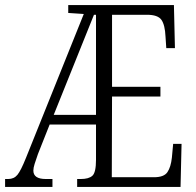

<svg xmlns="http://www.w3.org/2000/svg" viewBox="-21 -734 768 754"><path d="M-1 0V-31H11Q34 -31 47.5 -47.5Q61 -64 81 -114L308 -679L247 -683V-714H662L666 -545H632L629 -590Q627 -636 613 -656Q599 -676 556 -676H419V-393H609V-355H419L418 -38H584Q623 -38 636.5 -58Q650 -78 654 -115L659 -169H692L688 0H282V-31H296Q328 -31 342 -44Q356 -57 356 -106V-245H174L128 -129Q120 -106 115 -90.5Q110 -75 110 -64Q110 -31 159 -31H185V0ZM190 -283H356V-676H348Z"/></svg>

Font: Noto Serif Sinhala ExtraCondensed Light
Style: Regular
Weight: 300
Width: 2
Designer: Jelle Bosma - Monotype Design Team
Foundry: Monotype Imaging Inc.
Version: Version 2.007; ttfautohint (v1.8.4.7-5d5b)